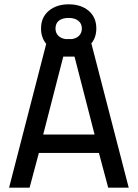

<svg xmlns="http://www.w3.org/2000/svg" viewBox="-20 -869 638 889"><path d="M438 -161H160L117 0H22L194 -666Q170 -695 170 -737Q170 -789 206 -819Q242 -849 298 -849Q355 -849 390.5 -819Q426 -789 426 -737Q426 -696 403 -668L576 0H481ZM237 -737Q237 -717 249.5 -704Q262 -691 284 -688H312Q334 -691 346.5 -704Q359 -717 359 -737Q359 -760 342.5 -773Q326 -786 298 -786Q269 -786 253 -773.5Q237 -761 237 -737ZM180 -246H418L325 -607H273Z"/></svg>

Font: sheba-seeBold
Style: Regular
Weight: 600
Designer: Mohamed Galeb, the designers
Foundry: Kief Type Foundry
Version: Version 2.010; ttfautohint (v1.5.33-1714) -l 8 -r 50 -G 200 